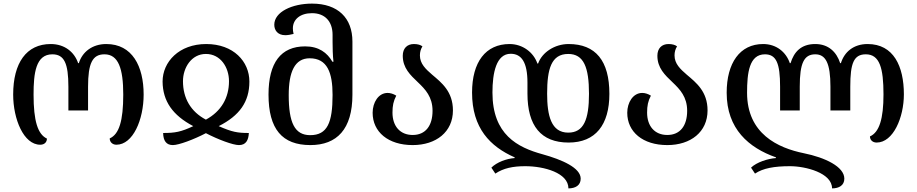

<svg xmlns="http://www.w3.org/2000/svg" viewBox="-20 -792 5082 1064"><path d="M203 10C227 10 240 -5 240 -24C189 -48 166 -122 166 -268C166 -386 178 -491 270 -491C336 -491 359 -441 359 -311V-180H468V-311C468 -441 492 -491 559 -491C636 -491 663 -412 663 -268C663 -122 640 -48 588 -25C588 -5 603 10 625 10C717 10 776 -129 776 -268C776 -425 713 -548 569 -548C491 -548 436 -504 417 -442H413C392 -504 338 -548 261 -548C126 -548 53 -443 53 -268C53 -132 111 10 203 10Z M938 12C971 12 1054 -19 1121 -54C1188 -19 1271 12 1304 12C1343 12 1357 -15 1359 -55C1297 -55 1267 -60 1192 -93C1307 -151 1362 -227 1362 -340C1362 -451 1274 -548 1123 -548C972 -548 881 -449 881 -340C882 -231 937 -153 1051 -93C983 -61 950 -55 884 -55C885 -11 902 12 938 12ZM1121 -129C1037 -173 994 -248 994 -342C994 -417 1041 -493 1121 -493C1202 -493 1249 -419 1249 -342C1249 -250 1206 -175 1121 -129Z M1700 12C1847 12 1933 -76 1933 -267V-562C1933 -692 1853 -772 1709 -772C1599 -772 1500 -726 1500 -655C1500 -624 1519 -597 1561 -597C1575 -597 1591 -600 1607 -604C1604 -615 1603 -626 1603 -635C1603 -684 1643 -719 1709 -719C1780 -719 1823 -674 1823 -599V-561C1823 -529 1824 -483 1828 -450H1822C1793 -500 1747 -535 1671 -535C1537 -535 1468 -445 1468 -268C1468 -76 1544 12 1700 12ZM1699 -43C1613 -43 1580 -112 1580 -265C1580 -393 1613 -469 1696 -469C1794 -469 1823 -389 1823 -266C1823 -112 1794 -43 1699 -43Z M2267 12C2397 12 2490 -61 2490 -180C2490 -285 2427 -334 2375 -378C2339 -409 2307 -439 2307 -485C2307 -504 2312 -521 2321 -535C2311 -543 2295 -548 2274 -548C2236 -548 2212 -524 2212 -483C2212 -415 2254 -376 2296 -336C2337 -297 2377 -255 2377 -178C2377 -95 2338 -44 2267 -44C2197 -44 2155 -93 2155 -168C2155 -206 2160 -231 2176 -262C2160 -272 2143 -277 2128 -277C2077 -277 2045 -224 2045 -167C2045 -61 2131 12 2267 12Z M3131 -2C3280 -2 3357 -100 3357 -272C3357 -455 3281 -548 3131 -548C3054 -548 2984 -502 2962 -440H2958C2937 -502 2876 -548 2804 -548C2671 -548 2596 -448 2596 -279C2596 -82 2696 20 2832 80V84C2787 87 2733 107 2703 137L2725 170C2770 140 2822 129 2891 129C2995 129 3130 166 3130 252C3169 252 3198 235 3198 198C3198 138 3095 93 2987 63C2848 25 2709 -46 2709 -279C2709 -388 2730 -494 2810 -494C2870 -494 2903 -447 2903 -334V-273C2903 -95 2978 -2 3131 -2ZM3129 -493C3215 -493 3244 -419 3244 -272C3244 -130 3215 -57 3129 -57C3034 -57 3012 -152 3012 -273C3012 -410 3035 -493 3129 -493Z M3678 12C3808 12 3901 -61 3901 -180C3901 -285 3838 -334 3786 -378C3750 -409 3718 -439 3718 -485C3718 -504 3723 -521 3732 -535C3722 -543 3706 -548 3685 -548C3647 -548 3623 -524 3623 -483C3623 -415 3665 -376 3707 -336C3748 -297 3788 -255 3788 -178C3788 -95 3749 -44 3678 -44C3608 -44 3566 -93 3566 -168C3566 -206 3571 -231 3587 -262C3571 -272 3554 -277 3539 -277C3488 -277 3456 -224 3456 -167C3456 -61 3542 12 3678 12Z M4788 -548C4710 -548 4659 -504 4640 -442H4636C4616 -504 4571 -548 4498 -548C4419 -548 4380 -504 4361 -442H4357C4336 -504 4282 -548 4209 -548C4080 -548 4007 -443 4007 -278C4007 -77 4130 27 4280 80V84C4235 87 4173 107 4142 137L4164 170C4209 140 4271 129 4358 129C4444 129 4591 166 4591 252C4630 252 4659 235 4659 198C4659 132 4553 81 4434 57C4292 28 4120 -50 4120 -278C4120 -388 4132 -491 4219 -491C4282 -491 4303 -441 4303 -312V-180H4412V-312C4412 -441 4435 -491 4498 -491C4556 -491 4582 -441 4582 -312V-180H4692V-312C4692 -441 4711 -491 4778 -491C4855 -491 4876 -414 4876 -269C4876 -134 4853 -59 4801 -36C4801 -16 4816 -2 4838 -2C4930 -2 4989 -141 4989 -269C4989 -425 4932 -548 4788 -548Z"/></svg>

Font: Noto Serif Georgian Medium
Style: Regular
Weight: 500
Designer: Monotype Design Team, Akaki Razmadze
Foundry: Google LLC
Version: Version 2.003